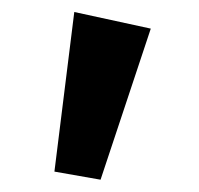

<svg xmlns="http://www.w3.org/2000/svg" viewBox="-20 -761 331 320"><path d="M103.8 -741 231.3 -713.3 147.6 -461.5 70.7 -475Z"/></svg>

Font: BioRhyme ExtraBold
Style: Regular
Weight: 800
Designer: Aoife Mooney
Foundry: Aoife Mooney Type
Version: Version 1.600;gftools[0.9.33]